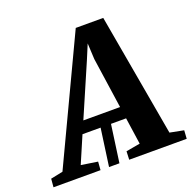

<svg xmlns="http://www.w3.org/2000/svg" viewBox="-207 -877 1007 1007"><g transform="rotate(-20 297.0 -373.0)"><path d="M233.5 0 265.5 -230H323.5L291.5 0ZM-76.5 0 -72.5 -46.5 -4.5 -60.5 319 -745.5H472.5L593 -61.5L670 -46.5L667 0H346L348 -46.5L426.5 -60.5L405 -209.5H161.5L97.5 -60.5L189.5 -46.5L186 0ZM190.5 -276H395.5L354.5 -559L350 -647.5L315.5 -565Z"/></g></svg>

Font: Merriweather 28pt ExtraBold
Style: Italic
Weight: 800
Italic angle: -7.8°
Version: Version 2.101